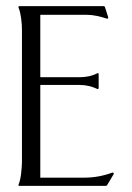

<svg xmlns="http://www.w3.org/2000/svg" viewBox="-20 -608 433 628"><path d="M255.9 -26.9Q303.2 -26.9 348.6 -43.9L351.6 -41.5L352.5 -39.6L330.1 -2L327.1 0H43L40.5 -1V-3.9Q43.5 -10.7 45.7 -20.5Q47.9 -30.3 49.1 -40.5Q50.3 -50.8 51 -60.8Q51.8 -70.8 51.8 -78.6V-509.3Q51.8 -516.6 51.3 -526.6Q50.8 -536.6 49.3 -547.1Q47.9 -557.6 45.7 -567.1Q43.5 -576.7 40.5 -583V-586.4L43 -587.9H319.8L322.8 -586.4L334 -551.3L333 -547.4L330.1 -546.9Q314 -552.2 296.9 -555.9Q279.8 -559.6 262.7 -559.6H111.8V-355.5H241.2Q256.3 -355.5 271 -358.6Q285.6 -361.8 298.8 -368.7H301.3L302.7 -366.2V-319.8L301.3 -316.9H298.8Q285.2 -323.2 270.8 -326.7Q256.3 -330.1 241.2 -330.1H111.8V-26.9Z"/></svg>

Font: CAT Linz
Style: Regular
Weight: 400
Designer: Peter Wiegel
Foundry: Peter Wiegel
Version: Version 1.08